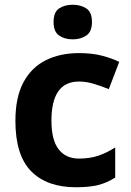

<svg xmlns="http://www.w3.org/2000/svg" viewBox="-20 -780 554 810"><path d="M300 10Q178 10 111.5 -57.5Q45 -125 45 -270Q45 -370 79 -433Q113 -496 173.5 -526Q234 -556 313 -556Q369 -556 410.5 -545Q452 -534 483 -519L439 -404Q404 -418 373.5 -427Q343 -436 313 -436Q197 -436 197 -271Q197 -189 227.5 -150Q258 -111 313 -111Q360 -111 396 -123.5Q432 -136 466 -158V-31Q432 -9 394.5 0.5Q357 10 300 10ZM287 -760Q320 -760 344 -744.5Q368 -729 368 -687Q368 -646 344 -630Q320 -614 287 -614Q253 -614 229.5 -630Q206 -646 206 -687Q206 -729 229.5 -744.5Q253 -760 287 -760Z"/></svg>

Font: Noto Sans Sinhala UI
Style: Bold
Weight: 700
Designer: Jelle Bosma - Monotype Design Team
Foundry: Monotype Imaging Inc.
Version: Version 2.006; ttfautohint (v1.8.4.7-5d5b)